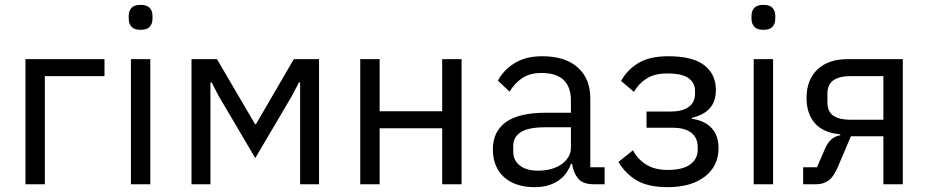

<svg xmlns="http://www.w3.org/2000/svg" viewBox="-20 -760 3829 792"><path d="M85 -516H411V-446H165V0H85Z M560 -637Q534 -637 522.5 -649.5Q511 -662 511 -682V-695Q511 -715 522.5 -727.5Q534 -740 560 -740Q586 -740 597.5 -727.5Q609 -715 609 -695V-682Q609 -662 597.5 -649.5Q586 -637 560 -637ZM520 -516H600V0H520Z M770 -516H875L1032 -248H1036L1192 -516H1296V0H1218V-420H1213L1184 -364L1033 -108L882 -364L853 -420H848V0H770Z M1466 -516H1546V-301H1804V-516H1884V0H1804V-231H1546V0H1466Z M2429 0Q2384 0 2364.5 -24Q2345 -48 2340 -84H2335Q2318 -36 2279 -12Q2240 12 2186 12Q2104 12 2058.5 -30Q2013 -72 2013 -144Q2013 -217 2066.5 -256Q2120 -295 2233 -295H2335V-346Q2335 -401 2305 -430Q2275 -459 2213 -459Q2166 -459 2134.5 -438Q2103 -417 2082 -382L2034 -427Q2055 -469 2101 -498.5Q2147 -528 2217 -528Q2311 -528 2363 -482Q2415 -436 2415 -354V-70H2474V0ZM2199 -56Q2229 -56 2254 -63Q2279 -70 2297 -83Q2315 -96 2325 -113Q2335 -130 2335 -150V-235H2229Q2160 -235 2128.5 -215Q2097 -195 2097 -157V-136Q2097 -98 2124.5 -77Q2152 -56 2199 -56Z M2734 12Q2655 12 2608 -15Q2561 -42 2531 -92L2591 -140Q2611 -102 2646.5 -80.5Q2682 -59 2734 -59Q2797 -59 2827.5 -82Q2858 -105 2858 -141V-153Q2858 -192 2831.5 -212.5Q2805 -233 2757 -233H2647V-300H2747Q2795 -300 2821 -319Q2847 -338 2847 -373V-385Q2847 -418 2820.5 -437.5Q2794 -457 2732 -457Q2681 -457 2648 -436.5Q2615 -416 2595 -381L2542 -426Q2566 -471 2612.5 -499.5Q2659 -528 2736 -528Q2837 -528 2885 -491Q2933 -454 2933 -389Q2933 -341 2907.5 -313Q2882 -285 2834 -274V-270Q2889 -262 2916.5 -230.5Q2944 -199 2944 -150Q2944 -75 2887.5 -31.5Q2831 12 2734 12Z M3129 -637Q3103 -637 3091.5 -649.5Q3080 -662 3080 -682V-695Q3080 -715 3091.5 -727.5Q3103 -740 3129 -740Q3155 -740 3166.5 -727.5Q3178 -715 3178 -695V-682Q3178 -662 3166.5 -649.5Q3155 -637 3129 -637ZM3089 -516H3169V0H3089Z M3293 -70H3350L3383 -146Q3394 -172 3410 -185.5Q3426 -199 3446 -202V-206Q3377 -212 3342 -251Q3307 -290 3307 -356Q3307 -431 3352 -473.5Q3397 -516 3476 -516H3704V0H3624V-198H3490L3436 -71Q3418 -29 3396.5 -14.5Q3375 0 3348 0H3293ZM3624 -266V-446H3488Q3443 -446 3418 -429Q3393 -412 3393 -372V-339Q3393 -299 3418 -282.5Q3443 -266 3488 -266Z"/></svg>

Font: IBM Plex Sans
Style: Regular
Weight: 400
Designer: Mike Abbink, Paul van der Laan, Pieter van Rosmalen
Foundry: Bold Monday
Version: Version 3.005